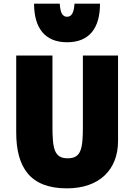

<svg xmlns="http://www.w3.org/2000/svg" viewBox="-20 -1008 736 1054"><path d="M348 -776C226 -776 167 -855 167 -988H308C311 -938 323 -916 348 -916C373 -916 386 -938 389 -988H529C529 -854 471 -776 348 -776ZM628 -234C628 -75 524 26 347 26C147 26 69 -87 69 -282V-703H268V-314C268 -191 278 -139 352 -139C426 -139 435 -192 435 -314V-703H628Z"/></svg>

Font: Repo Black
Style: Regular
Weight: 900
Designer: Stefan Peev
Foundry: Context Ltd
Version: Version 1.502